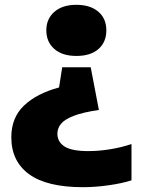

<svg xmlns="http://www.w3.org/2000/svg" viewBox="-20 -578 584 798"><path d="M297.5 -558Q355 -558 388.5 -529.5Q422 -501 422 -452Q422 -403 389.2 -374.2Q356.5 -345.5 297.5 -345.5Q238.5 -345.5 205.5 -374.8Q172.5 -404 172.5 -452Q172.5 -499.5 206 -528.8Q239.5 -558 297.5 -558ZM357 -298.5 391 -121Q323 -111 285.5 -96.2Q248 -81.5 233.2 -63Q218.5 -44.5 218.5 -22.5Q218.5 12 248.5 31Q278.5 50 346.5 50Q391 50 438.8 42.2Q486.5 34.5 526.5 20.5V171.5Q488 184 432 192Q376 200 325 200Q174.5 200 100.8 146Q27 92 27 -7.5Q27 -89 79.8 -139.2Q132.5 -189.5 225.5 -214.5L238.5 -298.5Z"/></svg>

Font: Encode Sans SmExp XBd
Style: Regular
Weight: 800
Width: 6
Designer: Multiple Designers
Foundry: Impallari Type
Version: Version 3.002; ttfautohint (v1.8.3) -l 8 -r 50 -G 200 -x 14 